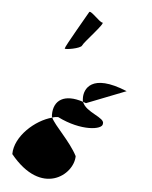

<svg xmlns="http://www.w3.org/2000/svg" viewBox="-49 -821 569 719"><g transform="rotate(5 236.0 -461.5)"><path d="M17 -224C139 -74 254 -166 254 -237C226 -291 168 -343 154 -373C91 -357 17 -291 17 -224ZM152 -384C152 -381 152 -377 154 -373C161 -376 169 -377 176 -377C266 -332 345 -344 345 -366C352 -391 277 -403 264 -442C192 -466 152 -439 152 -384ZM178 -635C178 -630 238 -640 242 -652C246 -664 323 -744 310 -744C299 -744 261 -790 257 -778C252 -768 178 -643 178 -635ZM262 -458C262 -452 262 -447 264 -442C268 -441 271 -439 275 -438L423 -496C285 -553 262 -488 262 -458Z"/></g></svg>

Font: Ampere
Style: SuCnd
Weight: 400
Version: Version 1